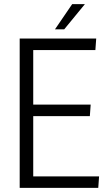

<svg xmlns="http://www.w3.org/2000/svg" viewBox="-20 -916 544 936"><path d="M76 -728H449L445 -672H142V-406H422L418 -350H142V-56H463L459 0H76ZM248 -773 332 -896H394L293 -773Z"/></svg>

Font: Murecho Light
Style: Regular
Weight: 300
Designer: Neil Summerour
Foundry: Positype
Version: Version 1.010; ttfautohint (v1.8.3)